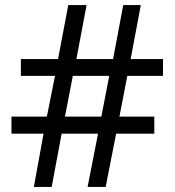

<svg xmlns="http://www.w3.org/2000/svg" viewBox="-20 -734 686 754"><path d="M480 -436H620V-502H493L533 -714H464L424 -502H280L320 -714H248L208 -502H62V-436H196L164 -276H25V-209H151L113 0H183L222 -209H365L324 0H395L436 -209H586V-276H449ZM235 -276 266 -436H409L378 -276Z"/></svg>

Font: Noto Sans Syriac Western
Style: Regular
Weight: 400
Designer: Patrick Giasson and the Monotype Design Team
Foundry: Monotype Imaging Inc.
Version: Version 3.000